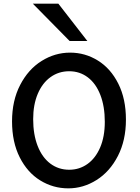

<svg xmlns="http://www.w3.org/2000/svg" viewBox="-20 -1011 762 1043"><path d="M356 -624Q298.8 -624 254.4 -592Q210 -560.1 185.1 -501.2Q160.2 -442.4 160.2 -363.8Q160.2 -280.3 184.6 -218Q209 -155.8 253.4 -122.3Q297.9 -88.9 356 -88.9Q411.1 -88.9 455.1 -120.1Q499 -151.4 524.2 -210.2Q549.3 -269 549.3 -349.1Q549.3 -433.1 525.1 -495.4Q501 -557.6 457 -590.8Q413.1 -624 356 -624ZM351.1 12.2Q268.6 12.2 198.7 -30.8Q128.9 -73.7 87.2 -156.2Q45.4 -238.8 45.4 -351.6Q45.4 -464.4 89.4 -549.3Q133.3 -634.3 205.8 -679.7Q278.3 -725.1 360.8 -725.1Q442.4 -725.1 511.7 -682.1Q581.1 -639.2 622.6 -556.6Q664.1 -474.1 664.1 -361.3Q664.1 -248.5 620.4 -163.6Q576.7 -78.6 504.6 -33.2Q432.6 12.2 351.1 12.2ZM296.9 -991.2 454.6 -788.1H358.4L158.2 -991.2Z"/></svg>

Font: Lesson One Medium
Style: Regular
Weight: 500
Designer: But Ko, Victor Gaultney, Annie Olsen, Julie Remington, Don Collingsworth, Eric Hays, Becca Hirsbrunner
Version: Version 1.100